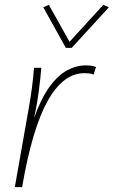

<svg xmlns="http://www.w3.org/2000/svg" viewBox="-20 -770 468 790"><path d="M365 -463Q355 -467 346.5 -468Q338 -469 327 -469Q240 -469 176 -354.5Q112 -240 71 0H41L98 -323Q106 -367 111.5 -409.5Q117 -452 120 -491H150Q147 -453 140 -398Q133 -343 120 -284Q149 -365 183.5 -412.5Q218 -460 256 -480.5Q294 -501 333 -501Q343 -501 355 -499.5Q367 -498 375 -494ZM251 -573 158 -740 181 -750 266 -598 405 -750 428 -740 275 -573Z"/></svg>

Font: Livvic Thin
Style: Italic
Weight: 250
Italic angle: -10°
Designer: Jacques Le Bailly, Baron von Fonthausen
Version: Version 1.001; ttfautohint (v1.8.2)